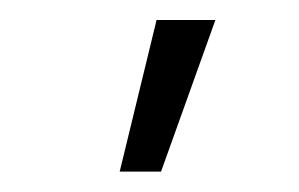

<svg xmlns="http://www.w3.org/2000/svg" viewBox="-20 -795 293 188"><path d="M133.3 -775.4H190.9L137.7 -627H97.2Z"/></svg>

Font: Melbourne
Style: Light
Weight: 300
Designer: Google
Version: Version 2.000980; 2014